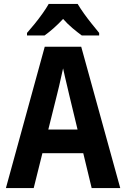

<svg xmlns="http://www.w3.org/2000/svg" viewBox="-20 -954 640 974"><path d="M10 0 207 -717H392L590 0H445L331 -473Q326 -496 320.5 -518Q315 -540 310 -562.5Q305 -585 300 -607Q295 -585 290 -562.5Q285 -540 280 -518Q275 -496 269 -473L151 0ZM168 -177 198 -297H404L418 -177ZM117 -787Q134 -806 155.5 -832.5Q177 -859 196.5 -886.5Q216 -914 227 -934H374Q387 -912 405.5 -886Q424 -860 444.5 -834.5Q465 -809 483 -787V-774H395Q373 -790 348 -811Q323 -832 300 -858Q276 -832 251.5 -810.5Q227 -789 206 -774H117Z"/></svg>

Font: Noto Sans Mono
Style: Bold
Weight: 700
Designer: Monotype Design Team
Foundry: Monotype Imaging Inc.
Version: Version 2.014